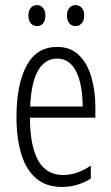

<svg xmlns="http://www.w3.org/2000/svg" viewBox="-20 -727 439 757"><path d="M205 -542Q259 -542 292 -509Q325 -476 340.5 -422Q356 -368 356 -305V-263H98Q99 -37 228 -37Q284 -37 338 -74V-23Q313 -7 284.5 1.5Q256 10 224 10Q161 10 121.5 -24.5Q82 -59 63.5 -121Q45 -183 45 -265Q45 -395 85 -468.5Q125 -542 205 -542ZM205 -496Q158 -496 130.5 -449.5Q103 -403 99 -307H306Q306 -358 296 -401Q286 -444 263.5 -470Q241 -496 205 -496ZM92 -666Q92 -685 101.5 -696Q111 -707 126 -707Q140 -707 149.5 -696Q159 -685 159 -666Q159 -645 149.5 -634.5Q140 -624 126 -624Q111 -624 101.5 -635Q92 -646 92 -666ZM244 -666Q244 -685 253.5 -696Q263 -707 278 -707Q292 -707 302 -696.5Q312 -686 312 -666Q312 -646 302 -635Q292 -624 278 -624Q263 -624 253.5 -635Q244 -646 244 -666Z"/></svg>

Font: Noto Sans Hebrew ExtraCondensed Light
Style: Regular
Weight: 300
Width: 2
Designer: Monotype Design Team
Foundry: Monotype Imaging Inc.
Version: Version 2.004; ttfautohint (v1.8.4.7-5d5b)